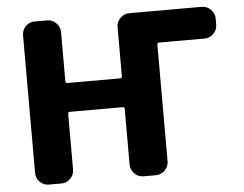

<svg xmlns="http://www.w3.org/2000/svg" viewBox="-52 -793 1087 856"><g transform="rotate(-5 492.0 -365.0)"><path d="M132 0Q109 0 92.5 -17Q76 -34 76 -57V-673Q76 -696 92.5 -713Q109 -730 132 -730H189Q212 -730 229 -713Q246 -696 246 -673V-453Q246 -444 254 -444H491Q499 -444 499 -453V-673Q499 -696 516 -713Q533 -730 556 -730H881Q904 -730 921 -713Q938 -696 938 -673V-645Q938 -622 921 -605Q904 -588 881 -588H678Q669 -588 669 -580V-57Q669 -34 652 -17Q635 0 612 0H556Q533 0 516 -17Q499 -34 499 -57V-307Q499 -315 491 -315H254Q246 -315 246 -307V-57Q246 -34 229 -17Q212 0 189 0Z"/></g></svg>

Font: Rounded Mplus 1c ExtraBold
Style: Regular
Weight: 800
Version: Version 1.059.20150529